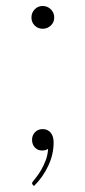

<svg xmlns="http://www.w3.org/2000/svg" viewBox="-20 -499 285 641"><path d="M85 0ZM87 -32.5Q87 -47 96.8 -57.5Q106.5 -68 122.5 -68Q139 -68 149 -56.2Q159 -44.5 159 -23.5Q159 16.5 141 54.8Q123 93 93.5 122L89.5 118Q87 115.5 87 112.5Q87 111 89.5 107.5Q93.5 102.5 101.5 92.2Q109.5 82 117.8 67.8Q126 53.5 132.8 35.8Q139.5 18 140.5 -2Q132.5 3.5 120.5 3.5Q106 3.5 96.5 -6.5Q87 -16.5 87 -32.5ZM85 -440.5Q85 -456.5 95.8 -467.8Q106.5 -479 122.5 -479Q138.5 -479 149.8 -467.8Q161 -456.5 161 -440.5Q161 -424.5 149.8 -413.8Q138.5 -403 122.5 -403Q106.5 -403 95.8 -413.8Q85 -424.5 85 -440.5Z"/></svg>

Font: Lato Thin
Style: Regular
Weight: 200
Designer: Lukasz Dziedzic
Foundry: tyPoland Lukasz Dziedzic
Version: Version 2.007; 2014-02-27